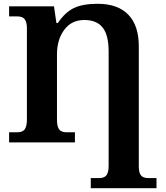

<svg xmlns="http://www.w3.org/2000/svg" viewBox="-20 -747 869 1007"><path d="M27.8 -53.2H69.8Q100.1 -53.2 110.6 -70.1Q121.1 -86.9 121.1 -118.2V-600.1Q121.1 -630.9 109.6 -646Q98.1 -661.1 69.8 -661.1H27.8V-713.9H263.2L275.9 -626H283.2Q321.8 -683.1 367.9 -705.1Q414.1 -727.1 492.2 -727.1Q597.2 -727.1 652.6 -670.4Q708 -613.8 708 -503.9V127Q708 157.7 719 172.4Q730 187 758.8 187H800.8V240.2H456.1V187H499Q527.8 187 538.8 171.6Q549.8 156.2 549.8 122.1V-477.1Q549.8 -562 518.8 -602.1Q487.8 -642.1 421.9 -642.1Q355 -642.1 316.9 -590.6Q278.8 -539.1 278.8 -460.9V-118.2Q278.8 -84.5 289.8 -68.8Q300.8 -53.2 330.1 -53.2H373V0H27.8Z"/></svg>

Font: Droid Serif
Style: Bold
Weight: 700
Designer: Monotype Design team
Foundry: Monotype Imaging Inc.
Version: Version 1.03